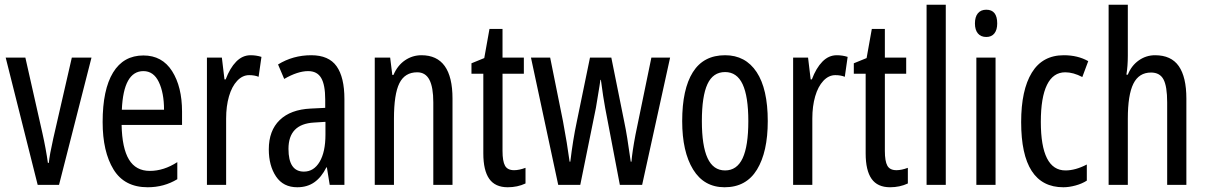

<svg xmlns="http://www.w3.org/2000/svg" viewBox="-20 -780 5088 810"><path d="M4 -537H87L159 -218Q174 -151 182 -93H186Q189 -126 205 -197L283 -537H366L229 0H139Z M748 -309V-253H493Q495 -155 524 -107Q553 -59 612 -59Q671 -59 728 -96V-24Q672 10 603 10Q505 10 459 -65Q413 -140 413 -265Q413 -402 457 -474Q501 -546 585 -546Q664 -546 706 -480Q748 -414 748 -309ZM494 -317H672Q672 -388 650 -434Q628 -480 585 -480Q501 -480 494 -317Z M1083 -540 1071 -456Q1054 -463 1031 -463Q1003 -463 980.5 -439Q958 -415 946 -373.5Q934 -332 934 -280V0H853V-537H916L927 -445H932Q950 -493 976.5 -520Q1003 -547 1037 -547Q1061 -547 1083 -540Z M1433 -362V0H1371L1359 -74H1357Q1336 -32 1306 -11Q1276 10 1234 10Q1175 10 1144.5 -35.5Q1114 -81 1114 -150Q1114 -229 1160 -273.5Q1206 -318 1291 -322L1352 -325V-360Q1352 -422 1335 -451Q1318 -480 1280 -480Q1236 -480 1179 -447L1153 -508Q1216 -547 1293 -547Q1367 -547 1400 -500.5Q1433 -454 1433 -362ZM1305 -263Q1197 -257 1197 -152Q1197 -56 1262 -56Q1304 -56 1328.5 -97.5Q1353 -139 1353 -212V-266Z M1889 -364V0H1808V-348Q1808 -412 1791.5 -443.5Q1775 -475 1740 -475Q1688 -475 1665 -429Q1642 -383 1642 -279V0H1561V-537H1626L1635 -464H1640Q1657 -504 1688.5 -525.5Q1720 -547 1758 -547Q1889 -547 1889 -364Z M2197 -72V-6Q2163 10 2122 10Q2069 10 2044 -25.5Q2019 -61 2019 -133V-469H1969V-513L2023 -535L2045 -658H2100V-537H2190V-469H2100V-143Q2100 -100 2110.5 -81Q2121 -62 2149 -62Q2170 -62 2197 -72Z M2533 -325Q2525 -367 2515 -443H2513L2509 -416L2494 -325L2428 0H2335L2220 -537H2301L2355 -269Q2373 -173 2383 -98H2386Q2397 -190 2413 -265L2469 -537H2559L2614 -264Q2625 -213 2641 -98H2644Q2647 -138 2661 -212L2728 -537H2807L2689 0H2595Z M3037 10Q2950 10 2904 -65Q2858 -140 2858 -269Q2858 -404 2903 -475.5Q2948 -547 3039 -547Q3125 -547 3172 -476Q3219 -405 3219 -269Q3219 -139 3173.5 -64.5Q3128 10 3037 10ZM3039 -61Q3089 -61 3113 -112.5Q3137 -164 3137 -269Q3137 -373 3113 -424.5Q3089 -476 3039 -476Q2988 -476 2964.5 -425Q2941 -374 2941 -269Q2941 -165 2965 -113Q2989 -61 3039 -61Z M3556 -540 3544 -456Q3527 -463 3504 -463Q3476 -463 3453.5 -439Q3431 -415 3419 -373.5Q3407 -332 3407 -280V0H3326V-537H3389L3400 -445H3405Q3423 -493 3449.5 -520Q3476 -547 3510 -547Q3534 -547 3556 -540Z M3810 -72V-6Q3776 10 3735 10Q3682 10 3657 -25.5Q3632 -61 3632 -133V-469H3582V-513L3636 -535L3658 -658H3713V-537H3803V-469H3713V-143Q3713 -100 3723.5 -81Q3734 -62 3762 -62Q3783 -62 3810 -72Z M3889 0V-760H3970V0Z M4187 -681Q4187 -654 4175 -639Q4163 -624 4141 -624Q4118 -624 4105.5 -639Q4093 -654 4093 -681Q4093 -709 4105.5 -724Q4118 -739 4141 -739Q4187 -739 4187 -681ZM4180 0H4099V-537H4180Z M4288 -265Q4288 -400 4333 -473.5Q4378 -547 4468 -547Q4527 -547 4571 -522L4546 -455Q4508 -475 4474 -475Q4423 -475 4397 -422Q4371 -369 4371 -266Q4371 -61 4475 -61Q4517 -61 4565 -86V-18Q4545 -5 4517.5 2.5Q4490 10 4466 10Q4288 10 4288 -265Z M4738 -545Q4738 -501 4732 -465H4738Q4753 -503 4784 -525Q4815 -547 4853 -547Q4921 -547 4953 -501Q4985 -455 4985 -364V0H4904V-348Q4904 -416 4888.5 -445Q4873 -474 4836 -474Q4785 -474 4761.5 -427Q4738 -380 4738 -279V0H4657V-760H4738Z"/></svg>

Font: Noto Sans UI Cond
Style: Regular
Weight: 400
Width: 3
Designer: Monotype Design Team
Foundry: Monotype Imaging Inc.
Version: Version 1.001